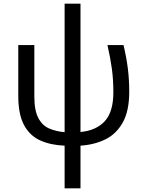

<svg xmlns="http://www.w3.org/2000/svg" viewBox="-20 -780 801 1040"><path d="M330 240V9Q254 6 197.5 -19.5Q141 -45 110 -103Q79 -161 79 -260V-536H166V-257Q166 -182 187.5 -141Q209 -100 246.5 -84Q284 -68 330 -64V-760H416V-65Q501 -73 547.5 -123.5Q594 -174 594 -280Q594 -349 586 -407.5Q578 -466 562 -536H649Q665 -469 672.5 -409Q680 -349 680 -283Q680 -180 645.5 -117.5Q611 -55 551.5 -25.5Q492 4 416 9V240Z"/></svg>

Font: Go Noto Kurrent-Regular
Style: Regular
Weight: 400
Designer: Monotype Design Team
Foundry: Monotype Imaging Inc.
Version: Version 2.012; ttfautohint (v1.8.4.7-5d5b)